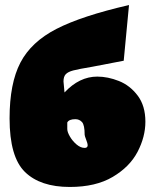

<svg xmlns="http://www.w3.org/2000/svg" viewBox="-20 -731 619 762"><path d="M557 -248Q557 -188 526 -128.5Q495 -69 427.5 -29Q360 11 257 11Q140 11 79 -48.5Q18 -108 18 -261Q18 -400 61 -482.5Q104 -565 204.5 -616.5Q305 -668 492 -711L471 -490Q448 -485 346 -466Q292 -457 271 -451.5Q250 -446 241 -436.5Q232 -427 232 -408Q232 -402 236 -364Q295 -427 366 -427Q408 -427 452 -409.5Q496 -392 526.5 -351.5Q557 -311 557 -248ZM328 -155Q328 -161 322 -176.5Q316 -192 316 -196Q316 -235 305.5 -246.5Q295 -258 279 -258Q254 -258 247 -245V-219Q247 -207 257.5 -189Q268 -171 284 -157.5Q300 -144 316 -144Q328 -144 328 -155Z"/></svg>

Font: Ysabeau Black
Style: Regular
Weight: 900
Designer: Christian Thalmann (Catharsis Fonts)
Version: Version 0.003